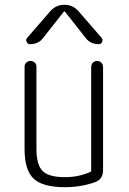

<svg xmlns="http://www.w3.org/2000/svg" viewBox="-20 -775 540 805"><path d="M252 9.8Q159.2 9.8 121.1 -25.9Q83 -61.5 83 -150.4V-495.1Q83 -505.9 90.3 -512.7Q97.7 -519.5 107.9 -519.5Q118.2 -519.5 125.5 -512.7Q132.8 -505.9 132.8 -495.1V-150.4Q132.8 -84 158.7 -58.1Q184.6 -32.2 252 -32.2Q309.6 -32.2 357.4 -53.7Q362.3 -55.7 362.3 -60.5V-494.1Q362.3 -504.9 369.6 -512.2Q377 -519.5 387.2 -519.5Q397.5 -519.5 404.8 -512.2Q412.1 -504.9 412.1 -494.1V-61.5Q412.1 -24.4 379.9 -11.7Q320.3 9.8 252 9.8ZM309.6 -727.5 406.2 -616.2Q412.1 -608.4 408.2 -599.1Q404.3 -589.8 393.6 -589.8Q358.4 -589.8 338.9 -616.2L252 -726.6Q251 -727.5 250 -727.5L248 -726.6L161.1 -616.2Q141.6 -589.8 106.4 -589.8Q96.7 -589.8 91.8 -599.1Q86.9 -608.4 93.8 -616.2L190.4 -727.5Q214.8 -754.9 248 -754.9H252Q285.2 -754.9 309.6 -727.5Z"/></svg>

Font: Rounded-L Mgen+ 1mn light
Style: Regular
Weight: 200
Designer: [Source Han Sans]
Ryoko NISHIZUKA  (kana & ideographs); Paul D. Hunt (Latin, Greek & Cyrillic); Wenlong ZHANG  (bopomofo
Version: Version 1.059.20150602